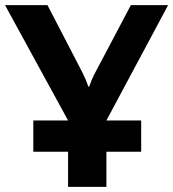

<svg xmlns="http://www.w3.org/2000/svg" viewBox="-28 -731 678 751"><path d="M102.3 -259.8V-137.5H524.2V-259.8ZM238.3 0H388.2V-259.8L629.6 -710.9H483.9L343.8 -445.8Q336.2 -431.6 330.9 -418.7Q325.7 -405.8 321 -392.3H317.6Q313 -405.8 307.6 -418.8Q302.2 -431.9 295.2 -445.8L157.7 -710.9H-8.3L238.3 -259.8Z"/></svg>

Font: Roboto Flex
Style: Regular
Weight: 400
Designer: Berlow after Robertson
Foundry: Google
Version: Version 3.200;gftools[0.9.32]